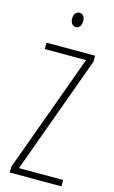

<svg xmlns="http://www.w3.org/2000/svg" viewBox="-137 -1057 605 1016"><g transform="rotate(15 165.5 -549.0)"><path d="M167 -1005C145 -1005 136 -987 136 -966C136 -944 146 -927 166 -927C185 -927 196 -943 196 -967C196 -987 188 -1005 167 -1005ZM311 -93V-128H69L304 -774V-807H38V-772H264L28 -125V-93Z"/></g></svg>

Font: Noto Sans Kannada UI ExtraCondensed ExtraLight
Style: Regular
Weight: 200
Width: 2
Designer: Jelle Bosma - Monotype Design Team
Foundry: Monotype Imaging Inc.
Version: Version 2.005